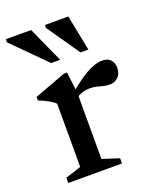

<svg xmlns="http://www.w3.org/2000/svg" viewBox="-142 -758 682 835"><g transform="rotate(-20 199.0 -340.0)"><path d="M346.5 -450Q374 -450 387 -435.8Q400 -421.5 400 -399Q400 -371.5 384.2 -356Q368.5 -340.5 345.5 -340.5Q329.5 -340.5 315.5 -344.2Q301.5 -348 287.2 -351.5Q273 -355 256.5 -355Q245 -355 232 -352.2Q219 -349.5 206.8 -343.8Q194.5 -338 183.5 -330L171.5 -350Q202.5 -377 228 -396Q253.5 -415 274.8 -426.8Q296 -438.5 313.8 -444.2Q331.5 -450 346.5 -450ZM199.5 -356V-49L277 -24V0H28V-24L101 -48V-340.5Q94 -348 83.2 -354.8Q72.5 -361.5 58.5 -368.5Q44.5 -375.5 27 -382.5V-399L173.5 -453.5H187.5ZM178.5 -515.5H137L-13 -666V-680.5H104ZM309 -515.5H272.5L167.5 -667.5V-680.5H276Z"/></g></svg>

Font: Newsreader 16pt 16pt Medium
Style: Regular
Weight: 500
Version: Version 1.003